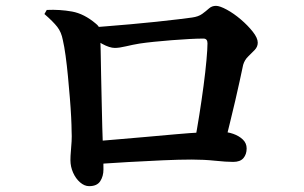

<svg xmlns="http://www.w3.org/2000/svg" viewBox="-20 -674 1040 657"><path d="M646 -188Q654 -230 662 -280.5Q670 -331 676.5 -380Q683 -429 686.5 -468Q690 -507 690 -526Q690 -542 676 -542Q656 -542 628 -540.5Q600 -539 568 -536.5Q536 -534 507 -531Q478 -528 458 -525Q434 -521 411 -515.5Q388 -510 373 -510Q355 -510 329.5 -524Q304 -538 281 -555V-579Q305 -581 343.5 -584Q382 -587 427 -591Q472 -595 514.5 -599.5Q557 -604 590 -608Q623 -612 637 -614Q659 -617 672 -626.5Q685 -636 695 -645Q705 -654 719 -654Q732 -654 756 -641Q780 -628 804 -607.5Q828 -587 845 -565.5Q862 -544 862 -528Q862 -514 851.5 -503Q841 -492 829 -480.5Q817 -469 812 -452Q807 -427 800 -396Q793 -365 785 -329.5Q777 -294 767.5 -256.5Q758 -219 750 -183ZM285 -37Q269 -37 254 -50Q239 -63 230 -83.5Q221 -104 221 -126Q221 -140 222.5 -156Q224 -172 225 -190Q226 -208 225 -226Q225 -243 223.5 -273Q222 -303 219 -339.5Q216 -376 212.5 -413Q209 -450 204.5 -483Q200 -516 195 -537Q190 -564 176 -582Q162 -600 132 -626L140 -640Q185 -642 226.5 -634.5Q268 -627 308 -593Q318 -585 320 -577.5Q322 -570 323 -553Q324 -535 324.5 -498.5Q325 -462 326 -416.5Q327 -371 328 -324.5Q329 -278 330 -238.5Q331 -199 332 -177Q332 -158 333 -139.5Q334 -121 334 -94Q334 -71 323 -54Q312 -37 285 -37ZM298 -190Q334 -193 381 -197Q428 -201 479.5 -205.5Q531 -210 580.5 -214.5Q630 -219 670.5 -221Q711 -223 737 -223Q758 -223 778 -216Q798 -209 811 -196.5Q824 -184 824 -166Q824 -146 813 -133Q802 -120 778 -120Q754 -120 716 -124Q678 -128 636 -128Q594 -128 537.5 -125.5Q481 -123 419 -119.5Q357 -116 299 -112Z"/></svg>

Font: Noto Serif HK ExtraLight
Style: Bold
Weight: 700
Version: Version 2.002-H1;hotconv 1.1.0;makeotfexe 2.6.0